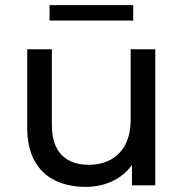

<svg xmlns="http://www.w3.org/2000/svg" viewBox="-20 -722 717 748"><path d="M314 6Q246 6 194.5 -19Q143 -44 114.5 -95.5Q86 -147 86 -225V-530H182V-236Q182 -158 219.5 -119Q257 -80 325 -80Q375 -80 412 -100.5Q449 -121 469 -160.5Q489 -200 489 -256V-530H585V0H494V-143L509 -105Q483 -52 431 -23Q379 6 314 6ZM173 -642V-702H499V-642Z"/></svg>

Font: MOST Montserrat Medium
Style: Regular
Weight: 500
Designer: Julieta Ulanovsky
Foundry: Julieta Ulanovsky
Version: Version 8.000;March 11, 2024;FontCreator 15.0.0.2926 64-bit